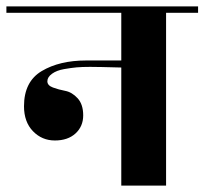

<svg xmlns="http://www.w3.org/2000/svg" viewBox="-40 -580 639 600"><path d="M579 -560V-540H479V0H339V-369Q267 -371 241.5 -371Q216 -371 199.5 -369.5Q183 -368 160 -364Q137 -360 122.5 -349.5Q108 -339 108 -326Q108 -313 125.5 -306.5Q143 -300 164 -296Q185 -292 202.5 -273Q220 -254 220 -219.5Q220 -185 196 -163Q172 -141 131.5 -141Q91 -141 63 -170Q35 -199 35 -248Q35 -325 90.5 -358Q146 -391 229 -391H339V-540H-20V-560Z"/></svg>

Font: Rozha One
Style: Regular
Weight: 400
Designer: Tim Donaldson, Indian Type Foundry
Foundry: Indian Type Foundry
Version: Version 1.300;PS 1.0;hotconv 1.0.78;makeotf.lib2.5.61930; tt